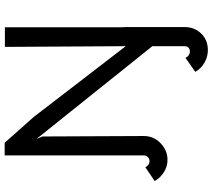

<svg xmlns="http://www.w3.org/2000/svg" viewBox="-64 -662 911 823"><g transform="rotate(-90 391.5 -250.5)"><path d="M687 -177V86Q687 127 659.5 156Q632 185 588 185Q560 185 534.5 170.5Q509 156 495 131L555 89Q559 98 566.5 103Q574 108 583 108Q593 108 599 101.5Q605 95 605 86V-53L207 -550L218 -524L220 -90Q220 -47 189 -17.5Q158 12 118 12Q90 12 65.5 -3Q41 -18 27 -43L86 -83Q96 -65 112 -65Q123 -65 130 -72.5Q137 -80 137 -90V-686H191L302 -561L605 -167V-177L602 -685H686V-177Z"/></g></svg>

Font: Bellota
Style: Bold
Weight: 700
Designer: Kemie Guaida
Foundry: Kemie Guaida
Version: Version 4.001